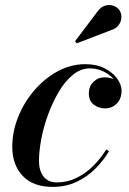

<svg xmlns="http://www.w3.org/2000/svg" viewBox="-20 -721 504 751"><path d="M185.5 10Q109.5 10 68.8 -33Q28 -76 28 -147Q28 -205.5 50.8 -262.8Q73.5 -320 113.5 -366.8Q153.5 -413.5 205 -441.8Q256.5 -470 314 -470Q357.5 -470 389 -454Q420.5 -438 438 -414Q455.5 -390 455.5 -366Q455.5 -335 436.8 -316Q418 -297 390.5 -297Q366.5 -297 347 -311.5Q327.5 -326 327.5 -356.5Q327.5 -383 345.5 -400.8Q363.5 -418.5 388.5 -418.5Q405 -418.5 420 -413.2Q435 -408 444.8 -396.5Q454.5 -385 454.5 -366H443.5Q443.5 -387.5 427.8 -407.5Q412 -427.5 386.8 -440.5Q361.5 -453.5 331.5 -453.5Q296 -453.5 265.2 -428.5Q234.5 -403.5 210.2 -362.5Q186 -321.5 168.2 -273.2Q150.5 -225 141.5 -177.2Q132.5 -129.5 132.5 -92.5Q132.5 -53 150.5 -30.2Q168.5 -7.5 202.5 -7.5Q243.5 -7.5 279.5 -25.2Q315.5 -43 344.8 -72.2Q374 -101.5 395.5 -136L406.5 -129.5Q385 -93.5 353.2 -61.5Q321.5 -29.5 279.8 -9.8Q238 10 185.5 10ZM280 -551.5 273.5 -559.5 362.5 -677.5Q372.5 -691 384.8 -696.5Q397 -702 409.5 -701.2Q422 -700.5 432 -694.8Q442 -689 447.5 -680.5Q456 -667.5 454.8 -651.5Q453.5 -635.5 443.5 -622.2Q433.5 -609 415.5 -603.5Z"/></svg>

Font: Bodoni Moda 18pt SemiBold
Style: Italic
Weight: 600
Italic angle: -13°
Designer: Owen Earl
Foundry: indestructible type
Version: Version 2.005